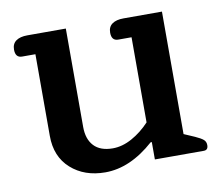

<svg xmlns="http://www.w3.org/2000/svg" viewBox="-62 -565 754 653"><g transform="rotate(-10 315.0 -238.5)"><path d="M87 -141V-423H41Q18 -423 18 -451Q18 -471 32 -481Q46 -491 71 -491H204V-151Q204 -109 226 -85.5Q248 -62 291 -62Q324 -62 357.5 -80.5Q391 -99 419 -129V-423H373Q350 -423 350 -451Q350 -471 364 -481Q378 -491 403 -491H536V-68L573 -52Q593 -43 601 -36Q609 -29 609 -17Q609 0 594 0H425V-60H421Q338 14 252 14Q180 14 133.5 -27.5Q87 -69 87 -141Z"/></g></svg>

Font: Maitree Semibold
Style: Regular
Weight: 600
Designer: CadsonDemak Team
Foundry: CadsonDemak
Version: Version 1.000